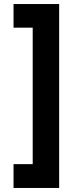

<svg xmlns="http://www.w3.org/2000/svg" viewBox="-20 -779 411 951"><path d="M273 152H47V34H142V-642H47V-759H273Z"/></svg>

Font: Reem Kufi SemiBold
Style: Regular
Weight: 600
Designer: Khaled Hosny
Version: Version 1.001